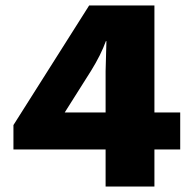

<svg xmlns="http://www.w3.org/2000/svg" viewBox="-20 -680 699 700"><path d="M637 -135H543V0H365V-135H29V-224L305 -660H543V-270H637ZM216 -270H365V-421L368 -530H366Q348 -480 312 -422Z"/></svg>

Font: Work Sans ExtraBold
Style: Regular
Weight: 800
Designer: Wei Huang
Foundry: Wei Huang
Version: Version 1.500